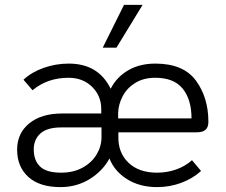

<svg xmlns="http://www.w3.org/2000/svg" viewBox="-20 -755 922 785"><path d="M50 -143Q50 -210 99.5 -250.5Q149 -291 234 -291H394V-309Q394 -363 356.5 -400Q319 -437 260 -437Q174 -437 113 -386L76 -429Q109 -460 158.5 -477.5Q208 -495 261 -495Q382 -495 432 -393H433Q457 -440 504 -467.5Q551 -495 615 -495Q730 -495 781 -425.5Q832 -356 832 -257Q832 -235 820.5 -224.5Q809 -214 783 -214H464V-198Q462 -132 504.5 -90.5Q547 -49 622 -49Q663 -49 700 -62Q737 -75 765 -100L802 -56Q768 -25 721 -7.5Q674 10 622 10Q551 10 499.5 -22.5Q448 -55 428 -106H427Q399 -55 346 -22.5Q293 10 227 10Q142 10 96 -31.5Q50 -73 50 -143ZM763 -271Q763 -348 727 -392.5Q691 -437 615 -437Q567 -437 533 -416Q499 -395 481.5 -361.5Q464 -328 463 -293V-271ZM395 -194V-234H230Q173 -234 145.5 -209.5Q118 -185 118 -144Q118 -99 144 -74Q170 -49 230 -49Q280 -49 317.5 -69.5Q355 -90 375 -123.5Q395 -157 395 -194ZM487 -735H563L456 -560H400Z"/></svg>

Font: Niramit Light
Style: Regular
Weight: 300
Designer: Katatrad Aksorn Co.,Ltd.
Foundry: Cadson Demak Co.,Ltd.
Version: Version 1.000; ttfautohint (v1.6)